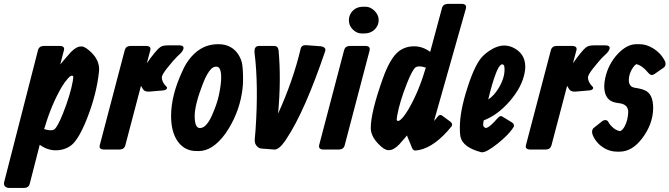

<svg xmlns="http://www.w3.org/2000/svg" viewBox="-42 -761 3406 977"><path d="M80.1 195.3H4.9Q-6.3 195.3 -14.2 189.5Q-24.9 181.2 -20.5 164.1L151.4 -505.9Q156.7 -526.4 180.7 -527.3H261.7Q289.1 -526.9 283.2 -504.9L264.6 -433.1L288.1 -460.9Q308.1 -484.9 318.4 -495.6Q346.7 -524.4 369.1 -524.4H376Q392.6 -523.4 424.8 -492.2Q462.4 -454.1 462.4 -408.2Q462.4 -402.3 461.4 -393.6Q449.2 -281.7 401.9 -160.6Q358.9 -51.3 320.3 -21.5Q287.1 3.4 242.2 3.9Q198.7 3.9 160.2 -24.4L109.4 173.8Q104 195.3 80.1 195.3ZM182.6 -104.5Q184.6 -104 186.5 -103Q204.6 -97.7 216.8 -98.1Q228 -98.1 234.4 -102.5Q251.5 -115.7 278.8 -184.6Q315.9 -278.3 328.1 -346.7Q331.1 -363.3 331.1 -368.7Q331.1 -376 323.2 -376Q316.4 -376 303.2 -361.3Q287.1 -343.8 271.5 -317.4Q219.7 -228 187.5 -119.1Z M675.3 -324.2 595.7 -21.5Q589.8 -0.5 566.4 0H487.3Q460 -1 465.8 -22.5L592.8 -505.9Q598.6 -526.9 622.1 -527.3H701.2Q728.5 -526.4 722.7 -504.9L705.1 -439Q725.6 -468.8 744.1 -491.2Q761.2 -512.7 775.4 -522.5Q786.6 -530.3 816.4 -530.3H870.1Q882.8 -530.3 888.7 -525.1Q894.5 -520 889.9 -508.3Q885.3 -496.6 867.2 -480.5Q864.7 -478 861.3 -475.1Q843.3 -458 806.6 -412.1Q781.7 -379.9 781.2 -367.2Q781.7 -342.3 805.7 -319.3Q809.1 -315.9 807.6 -311Q803.2 -301.8 787.1 -300.8L717.8 -294.9Q701.2 -293.9 691.4 -300.8Q686 -304.7 675.3 -324.2Z M1071.8 -276.4Q1083.5 -332.5 1083.5 -367.2Q1083.5 -421.9 1059.1 -421.9Q1044.4 -421.9 1033.2 -411.1Q1010.7 -387.7 991.7 -338.4Q948.7 -229 948.7 -170.9Q948.7 -109.4 975.1 -109.4Q990.2 -109.9 1002.4 -121.1Q1021.5 -139.2 1036.6 -173.8Q1062.5 -232.4 1071.8 -276.4ZM887.2 -401.4Q899.9 -430.7 918 -455.1Q944.8 -491.7 978 -511.7Q1018.1 -536.1 1067.9 -536.1Q1078.1 -536.1 1087.4 -535.2Q1149.4 -527.3 1178.2 -470.7Q1184.6 -459 1188.5 -443.4Q1194.8 -418.5 1194.8 -354.5Q1194.8 -332 1191.9 -307.6Q1179.2 -203.1 1124.5 -111.3Q1115.2 -95.7 1105 -81.1Q1040.5 7.8 968.3 7.8Q953.6 7.8 943.4 6.8Q891.1 1.5 859.4 -45.9Q828.6 -93.3 828.6 -170.9Q828.6 -277.3 887.2 -401.4Z M1373 -182.6Q1449.7 -351.6 1487.8 -512.7Q1492.2 -532.2 1515.1 -531.2L1592.3 -525.4Q1596.2 -524.9 1602.1 -522.5Q1617.7 -515.6 1612.8 -501Q1509.3 -195.8 1416.5 -55.7Q1411.1 -47.9 1406.7 -41Q1377.4 0 1355 0L1290 -4.9Q1275.9 -5.9 1266.6 -15.6Q1252 -29.8 1254.4 -53.7Q1256.3 -74.7 1258.3 -98.6Q1273.9 -325.7 1253.4 -491.2Q1253.4 -491.2 1253.4 -492.2Q1249.5 -527.3 1276.9 -527.3H1352.1Q1355.5 -527.3 1358.4 -526.9Q1373 -524.4 1375.5 -504.9Q1389.2 -356.9 1373 -182.6Z M1738.3 -527.3H1817.4Q1843.3 -526.9 1838.9 -504.9L1711.9 -21.5Q1706.1 -0.5 1682.6 0H1603.5Q1577.6 -0.5 1582 -22.5L1709 -505.9Q1714.8 -526.9 1738.3 -527.3ZM1733.4 -658.2Q1733.4 -679.7 1745.6 -697.3Q1766.6 -726.6 1805.7 -726.6H1819.3Q1839.8 -726.6 1858.9 -710.4Q1884.8 -688 1884.8 -658.2Q1884.8 -636.7 1871.6 -619.1Q1850.1 -590.8 1810.5 -590.8H1797.9Q1776.9 -590.8 1758.8 -606Q1733.4 -627 1733.4 -658.2Z M2329.1 -718.8Q2329.1 -718.8 2166.5 -145.5Q2176.8 -155.8 2184.6 -167Q2195.3 -182.1 2209 -171.9L2250 -141.6Q2263.7 -130.4 2255.9 -118.2Q2245.6 -105.5 2234.4 -92.8Q2151.4 -1.5 2073.2 4.9Q2062 5.9 2055.7 -5.9L2052.7 -12.7L2047.4 -26.4L2030.3 -67.4H2030.8L2028.8 -71.8L2019.5 -60.5Q2002 -39.6 1989.3 -25.9Q1960.9 2.9 1938.5 2.9H1933.1Q1913.6 2.9 1882.8 -29.3Q1844.7 -68.8 1844.7 -109.9Q1844.7 -189.5 1905.8 -360.8Q1943.4 -466.3 1987.3 -500Q2020.5 -525.4 2065.4 -525.4Q2108.4 -525.4 2147 -497.1L2207 -719.7Q2212.4 -740.2 2236.3 -741.2H2307.6Q2333.5 -741.2 2329.1 -718.8ZM2125 -417Q2106 -423.3 2091.8 -423.3Q2080.6 -423.3 2073.2 -418.9Q2056.6 -406.7 2028.8 -336.9Q1992.2 -244.6 1979.5 -174.8Q1976.6 -158.7 1976.6 -153.8Q1976.6 -145.5 1983.4 -145.5Q1986.3 -145.5 1988.3 -146.5Q2006.3 -154.8 2036.1 -204.1Q2087.9 -293.5 2120.1 -402.3Z M2442.4 -254.9Q2470.7 -272.9 2493.7 -310.1Q2525.4 -361.3 2525.4 -407.2Q2525.4 -416 2524.4 -421.9Q2522.5 -433.6 2512.7 -433.6Q2510.3 -433.6 2507.3 -431.6Q2494.1 -421.9 2481.4 -387.7Q2462.4 -338.9 2442.4 -254.9ZM2419.4 -148.4Q2416.5 -133.3 2416.5 -125.5Q2416.5 -115.2 2429.7 -109.4Q2429.7 -109.4 2438.5 -112.3Q2454.6 -119.1 2488.8 -158.2Q2493.2 -162.6 2497.6 -166.5Q2504.9 -173.8 2515.6 -167L2563.5 -137.7Q2570.3 -133.8 2572.3 -127.4Q2574.7 -120.1 2572.3 -116.2Q2568.8 -110.4 2564 -103.5Q2539.1 -69.3 2490.2 -30.3Q2434.6 13.7 2412.6 13.7H2407.2Q2312.5 -10.7 2300.8 -66.4Q2297.9 -80.1 2297.9 -111.8Q2297.9 -195.3 2336.4 -314Q2376.5 -439.9 2417 -477.5Q2430.7 -490.7 2445.8 -501Q2486.8 -529.3 2524.4 -529.3Q2544.4 -529.3 2565.4 -520.5Q2630.9 -490.7 2630.9 -420.9Q2630.9 -406.2 2627.4 -389.6Q2613.8 -317.9 2551.8 -246.1Q2490.2 -175.3 2419.4 -148.4Z M2843.8 -324.2 2764.2 -21.5Q2758.3 -0.5 2734.9 0H2655.8Q2628.4 -1 2634.3 -22.5L2761.2 -505.9Q2767.1 -526.9 2790.5 -527.3H2869.6Q2897 -526.4 2891.1 -504.9L2873.5 -439Q2894 -468.8 2912.6 -491.2Q2929.7 -512.7 2943.8 -522.5Q2955.1 -530.3 2984.9 -530.3H3038.6Q3051.3 -530.3 3057.1 -525.1Q3063 -520 3058.3 -508.3Q3053.7 -496.6 3035.6 -480.5Q3033.2 -478 3029.8 -475.1Q3011.7 -458 2975.1 -412.1Q2950.2 -379.9 2949.7 -367.2Q2950.2 -342.3 2974.1 -319.3Q2977.5 -315.9 2976.1 -311Q2971.7 -301.8 2955.6 -300.8L2886.2 -294.9Q2869.6 -293.9 2859.9 -300.8Q2854.5 -304.7 2843.8 -324.2Z M3195.8 -536.1Q3195.8 -536.1 3212.4 -536.1Q3246.1 -536.1 3278.8 -516.6Q3322.3 -490.7 3342.3 -448.2Q3343.3 -446.3 3343.8 -443.4Q3347.7 -425.3 3335.4 -417L3287.6 -383.8Q3272 -373 3258.3 -388.7Q3226.6 -427.7 3195.8 -434.6Q3188 -430.2 3178.7 -417Q3157.7 -385.7 3157.7 -353.5Q3157.7 -319.3 3188 -314.5L3205.6 -311.5Q3225.6 -308.1 3239.7 -301.3Q3281.7 -283.2 3281.7 -210.9Q3280.8 -128.9 3224.6 -55.7Q3173.8 10.7 3110.8 10.7H3098.1Q3061.5 10.7 3029.8 -8.8Q2992.7 -32.2 2975.1 -71.3Q2965.3 -94.7 2977.1 -108.4L3019 -141.6Q3024.4 -146.5 3030.8 -148.9Q3047.4 -154.3 3055.2 -137.7Q3059.1 -129.9 3067.4 -121.1Q3090.8 -95.7 3114.7 -93.8Q3126 -99.6 3135.3 -115.7Q3153.3 -147.5 3154.8 -191.4Q3154.3 -229 3111.8 -235.4L3099.1 -237.3Q3085.4 -239.3 3074.2 -243.7Q3032.7 -261.2 3032.7 -323.2Q3033.2 -342.8 3037.6 -363.3Q3052.7 -434.1 3101.6 -486.8Q3148.4 -536.1 3195.8 -536.1Z"/></svg>

Font: Allan
Style: Bold
Weight: 500
Italic angle: -14.3°
Version: Version 1.002